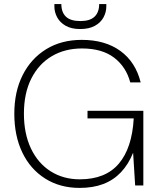

<svg xmlns="http://www.w3.org/2000/svg" viewBox="-20 -907 784 939"><path d="M369 12Q273 12 200.5 -34Q128 -80 89 -161.5Q50 -243 50 -351Q50 -459 91 -540Q132 -621 206 -666.5Q280 -712 380 -712Q494 -712 568.5 -658Q643 -604 668 -504H617Q597 -580 538 -625Q479 -670 381 -670Q297 -670 233 -632Q169 -594 133 -522.5Q97 -451 97 -351Q97 -253 131.5 -180.5Q166 -108 228 -69Q290 -30 370 -30Q496 -30 561 -106.5Q626 -183 634 -328H408V-365H681V0H641L631 -160Q608 -103 571.5 -64.5Q535 -26 485 -7Q435 12 369 12ZM372 -765Q329 -765 301 -781Q273 -797 259.5 -822.5Q246 -848 246 -875V-887H280Q280 -847 302.5 -825.5Q325 -804 373 -804Q420 -804 442.5 -825.5Q465 -847 465 -887H500V-876Q500 -848 486.5 -822.5Q473 -797 444.5 -781Q416 -765 372 -765Z"/></svg>

Font: DM Sans 9pt ExtraLight
Style: Regular
Weight: 250
Version: Version 4.004;gftools[0.9.30]